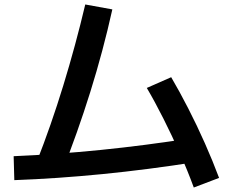

<svg xmlns="http://www.w3.org/2000/svg" viewBox="-20 -786 1040 858"><path d="M143 -60Q208 -225 263 -404.5Q318 -584 361 -766L482 -744Q441 -559 383.5 -375Q326 -191 257 -18ZM41 -88Q232 -96 430.5 -116Q629 -136 839 -169L856 -62Q640 -28 437.5 -8Q235 12 44 19ZM846 52Q819 -22 783.5 -101.5Q748 -181 710 -256.5Q672 -332 636 -393L745 -441Q782 -378 821 -302Q860 -226 895.5 -146Q931 -66 959 9Z"/></svg>

Font: M PLUS 1 Code SemiBold
Style: Regular
Weight: 600
Designer: Coji Morishita
Foundry: UNDERFOREST DESIGN
Version: Version 1.005